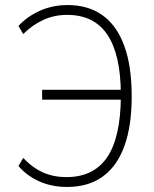

<svg xmlns="http://www.w3.org/2000/svg" viewBox="-20 -733 610 761"><path d="M246 8Q186 8 137 -13.5Q88 -35 53 -75L72 -107Q109 -68 150.5 -49.5Q192 -31 243 -31Q351 -31 404.5 -109.5Q458 -188 459 -350L476 -338H147V-377H475L459 -362Q458 -517 405.5 -595.5Q353 -674 246 -674Q195 -674 151.5 -654Q108 -634 72 -598L53 -630Q88 -668 138.5 -690.5Q189 -713 248 -713Q330 -713 386.5 -672.5Q443 -632 472.5 -551.5Q502 -471 502 -351Q502 -234 473 -154Q444 -74 387 -33Q330 8 246 8Z"/></svg>

Font: Nunito Sans 10pt Condensed ExtraLight
Style: Regular
Weight: 250
Width: 3
Designer: Vernon Adams
Foundry: Vernon Adams
Version: Version 3.101;gftools[0.9.27]